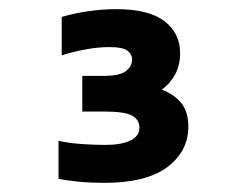

<svg xmlns="http://www.w3.org/2000/svg" viewBox="-20 -729 540 420"><path d="M392 -452Q392 -398 346 -363.5Q300 -329 208 -329Q179 -329 152.5 -331.5Q126 -334 108 -338V-421Q130 -416 157.5 -414Q185 -412 211 -412Q245 -412 265 -421.5Q285 -431 285 -450Q285 -467 269 -476Q253 -485 209 -485H160V-563H206Q242 -563 255.5 -573.5Q269 -584 269 -599Q269 -610 259 -618Q249 -626 219 -626Q195 -626 167.5 -621Q140 -616 115 -608V-692Q142 -700 173.5 -704.5Q205 -709 234 -709Q306 -709 340 -682.5Q374 -656 374 -613Q374 -586 363 -566Q352 -546 334 -533Q362 -522 377 -503Q392 -484 392 -452Z"/></svg>

Font: D2Coding
Style: Bold
Weight: 700
Monospace: yes
Designer: Yong-Rak Park; Jeong-Hwan Yoon; Sang-Min Lee;
Foundry: NHN Corporation
Version: Version 1.3.2; Build 20180524